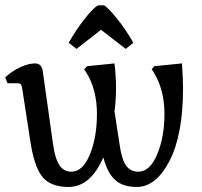

<svg xmlns="http://www.w3.org/2000/svg" viewBox="-20 -704 776 736"><path d="M367.2 -589.8 461.9 -516.6 491.2 -540Q462.9 -589.8 429.2 -631.8Q395.5 -673.8 378.9 -683.6H355.5Q336.9 -672.9 304.2 -631.3Q271.5 -589.8 243.2 -540L273.4 -516.6ZM376 -100.6Q392.6 -39.1 422.4 -13.2Q452.1 12.7 503.9 12.7Q578.1 12.7 629.9 -87.4Q681.6 -187.5 681.6 -365.2Q681.6 -396.5 677.7 -460.9L571.3 -450.2L561.5 -438.5L570.3 -424.8Q610.4 -358.4 610.4 -266.6Q610.4 -178.7 582.5 -112.3Q554.7 -45.9 510.7 -45.9Q479.5 -45.9 462.9 -69.8Q446.3 -93.8 438.5 -149.4L418.9 -277.3Q424.8 -319.3 424.8 -365.2Q424.8 -412.1 418.9 -460.9L313.5 -450.2L302.7 -438.5L311.5 -424.8Q351.6 -360.4 351.6 -266.6Q351.6 -178.7 324.7 -112.3Q297.9 -45.9 253.9 -45.9Q224.6 -45.9 208 -70.3Q191.4 -94.7 183.6 -149.4L143.6 -433.6Q138.7 -460.9 114.3 -460.9Q88.9 -460.9 56.6 -445.8Q24.4 -430.7 0 -407.2L8.8 -384.8H47.9Q56.6 -384.8 60.1 -380.4Q63.5 -376 65.4 -363.3L94.7 -172.9Q109.4 -68.4 141.1 -27.8Q172.9 12.7 242.2 12.7Q327.1 12.7 376 -100.6Z"/></svg>

Font: Kurale
Style: Regular
Weight: 400
Version: 1.0; ttfautohint (v1.3)